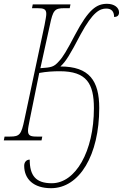

<svg xmlns="http://www.w3.org/2000/svg" viewBox="-42 -737 645 1008"><path d="M226 251C376 251 479 76 479 -170C479 -313 427 -388 275 -388C304 -414 326 -451 381 -556C446 -676 483 -692 516 -692C543 -692 557 -677 557 -648C575 -648 583 -657 583 -672C583 -697 558 -717 520 -717C465 -717 423 -688 353 -556C308 -470 288 -437 268 -416C241 -385 228 -383 170 -379L220 -606C236 -683 245 -694 295 -694H324L328 -714H130L126 -694H155C188 -694 201 -689 201 -664C201 -652 197 -634 192 -606L86 -108C70 -31 61 -20 11 -20H-18L-22 0H176L180 -20H151C118 -20 105 -25 105 -51C105 -64 109 -82 114 -108L164 -354C203 -361 237 -363 272 -363C413 -363 451 -298 451 -169C451 59 354 225 230 225C145 225 114 184 114 101C96 101 85 115 85 133C85 203 134 251 226 251Z"/></svg>

Font: Noto Serif Condensed Thin
Style: Italic
Weight: 100
Width: 3
Italic angle: -12°
Designer: Monotype Design Team
Foundry: Monotype Imaging Inc.
Version: Version 2.013